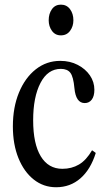

<svg xmlns="http://www.w3.org/2000/svg" viewBox="-20 -797 468 828"><path d="M222 10.5Q167.5 10.5 125.5 -22.8Q83.5 -56 59.5 -115.2Q35.5 -174.5 35.5 -252Q35.5 -334 61.8 -397.8Q88 -461.5 134.2 -498Q180.5 -534.5 240 -534.5Q282 -534.5 315.2 -517.2Q348.5 -500 367.8 -471.8Q387 -443.5 387 -410Q387 -382.5 375.8 -367.5Q364.5 -352.5 345.5 -352.5Q307 -352.5 301 -416.5Q296.5 -466 283.5 -483Q270.5 -500 242.5 -500Q186 -500 154.5 -439.2Q123 -378.5 123 -278Q123 -177 155.8 -123Q188.5 -69 249 -69Q289 -69 320.5 -87.5Q352 -106 377 -149L393 -137.5Q371 -66.5 327 -28Q283 10.5 222 10.5ZM242.5 -644.5Q218 -644.5 204 -664Q190 -683.5 190 -709.5Q190 -738 204 -757.5Q218 -777 242.5 -777Q267.5 -777 282 -757.5Q296.5 -738 296.5 -709.5Q296.5 -683.5 282.2 -664Q268 -644.5 242.5 -644.5Z"/></svg>

Font: Libre Caslon Condensed
Style: Regular
Weight: 400
Designer: Pablo Impallari, Rodrigo Fuenzalida, Katja Schimmel, Ertekin Erdin
Foundry: Pablo Impallari, Rodrigo Fuenzalida
Version: Version 2.000; ttfautohint (v1.8.4.7-5d5b);gftools[0.9.33]